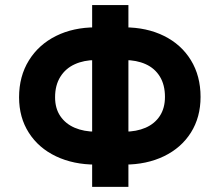

<svg xmlns="http://www.w3.org/2000/svg" viewBox="-20 -727 855 747"><path d="M54.2 -348.6Q54.2 -430.2 92.4 -491.9Q130.5 -553.5 197.9 -587.1Q265.4 -620.6 352.3 -620.6H463.6Q550.6 -620.6 617.8 -587.4Q685.1 -554.2 722.7 -492.9Q760.3 -431.6 760.3 -350Q760.3 -271 722.9 -211.4Q685.4 -151.8 618 -119.2Q550.5 -86.6 463.8 -86.6H352.9Q265.8 -86.6 198 -118.8Q130.3 -151 92.3 -210.4Q54.2 -269.7 54.2 -348.6ZM621.8 -350Q621.8 -396.8 602 -429.1Q582.1 -461.5 546.6 -477.4Q511.1 -493.3 465 -493.3H352.3Q306.5 -493.3 270.8 -477Q235.1 -460.8 214.7 -428.1Q194.3 -395.4 194.3 -348.6Q194.3 -305.1 214.7 -275.2Q235.1 -245.2 270.8 -229.9Q306.5 -214.7 352.9 -214.7H464.6Q510.8 -214.7 546.4 -230.1Q582 -245.6 601.9 -276Q621.8 -306.4 621.8 -350ZM479.6 0H338.5V-707.2H479.6Z"/></svg>

Font: Pretendard Variable
Style: Regular
Weight: 400
Designer: Base glyphs from Inter by Rasmus Andersson; Hangul glyphs from Noto Sans CJK(Source Han Sans) by Jang Soo-young and Kang
Foundry: Kil Hyung-jin
Version: Version 1.100;FEAKit 1.0